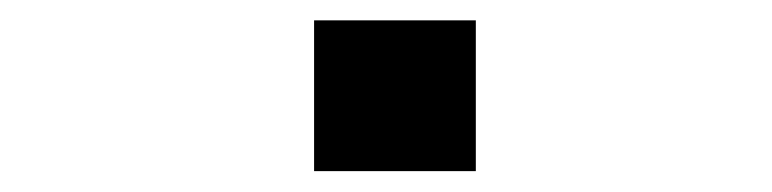

<svg xmlns="http://www.w3.org/2000/svg" viewBox="-20 -164 740 184"><path d="M281 -144.5H436V0H281Z"/></svg>

Font: Trispace SemiExpanded SemiBold
Style: Regular
Weight: 600
Width: 6
Designer: Tyler Finck
Foundry: Etcetera Type Company
Version: Version 1.210; ttfautohint (v1.8.3)